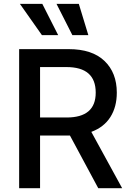

<svg xmlns="http://www.w3.org/2000/svg" viewBox="-20 -984 685 1004"><path d="M199.2 -800.3 84 -963.9H201.2L284.2 -800.3ZM358.4 -800.3 275.4 -963.9H392.1L441.9 -800.3ZM80.1 0V-727.1H339.4Q461.9 -727.1 526.4 -665.3Q590.8 -603.5 590.8 -499.5Q590.8 -424.8 557.1 -371.8Q523.4 -318.8 457.5 -294.4L618.7 0H493.7L345.7 -275.4H189.5V0ZM189.5 -369.6H328.6Q480.5 -369.6 480.5 -499.5Q480.5 -633.3 327.6 -633.3H189.5Z"/></svg>

Font: Interop Med
Style: Regular
Weight: 500
Designer: Rasmus Andersson, Google, Jang Haemin
Foundry: jhaemin
Version: Version 1.007